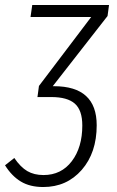

<svg xmlns="http://www.w3.org/2000/svg" viewBox="-65 -543 467 768"><path d="M371.1 -522.9 365.2 -479 146 -198.2H150.9Q321.8 -198.2 321.8 -42Q321.8 67.9 262 136.5Q202.1 205.1 107.9 205.1Q54.7 205.1 18.3 183.1Q-18.1 161.1 -44.9 118.2L-7.8 88.9Q17.1 125.5 44.2 141.4Q71.3 157.2 108.9 157.2Q180.2 157.2 222.2 101.8Q264.2 46.4 264.2 -41Q264.2 -102.1 234.4 -128.4Q204.6 -154.8 140.1 -154.8H84L85 -155.8L90.8 -199.2L299.8 -475.1H57.1L64 -522.9Z"/></svg>

Font: Fira Sans Compressed Light
Style: Italic
Weight: 300
Width: 3
Italic angle: -8°
Designer: Carrois Corporate & Edenspiekermann AG
Foundry: Carrois Corporate GbR & Edenspiekermann AG
Version: Version 4.203;PS 004.203;hotconv 1.0.88;makeotf.lib2.5.64775